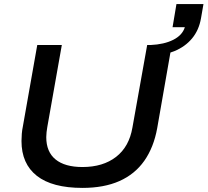

<svg xmlns="http://www.w3.org/2000/svg" viewBox="-20 -906 1014 938"><path d="M383 12Q235 12 160 -47Q85 -106 85 -217Q85 -234 86.5 -252.5Q88 -271 92 -290L162 -686H282L211 -285Q209 -274 207.5 -260.5Q206 -247 206 -236Q206 -164 251.5 -127Q297 -90 383 -90Q483 -90 547 -139.5Q611 -189 627 -283L699 -686H819L748 -280Q731 -186 685 -120.5Q639 -55 563.5 -21.5Q488 12 383 12ZM705 -630 715 -686Q782 -689 826.5 -711.5Q871 -734 883 -773H823L842 -886H974L962 -817Q952 -759 918.5 -718.5Q885 -678 831.5 -656Q778 -634 705 -630Z"/></svg>

Font: Archivo SemiExpanded Medium
Style: Italic
Weight: 500
Width: 6
Italic angle: -10°
Designer: Hector Gatti
Foundry: Omnibus-Type
Version: Version 2.001